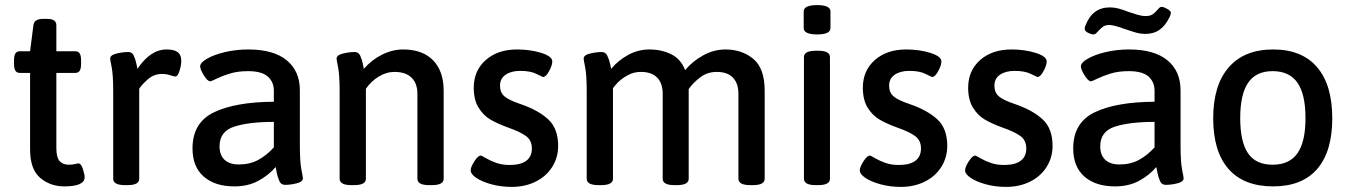

<svg xmlns="http://www.w3.org/2000/svg" viewBox="-20 -724 5296 753"><path d="M98 -138V-438H58Q46 -438 40.5 -446.5Q35 -455 35 -474V-487Q35 -506 40.5 -514.5Q46 -523 58 -523H98L111 -625Q114 -650 149 -650H165Q201 -650 201 -625V-523H275Q287 -523 292.5 -514.5Q298 -506 298 -487V-474Q298 -455 292.5 -446.5Q287 -438 275 -438H201V-143Q201 -107 213.5 -92.5Q226 -78 250 -78Q264 -78 273.5 -80.5Q283 -83 288 -83Q298 -83 305 -61.5Q312 -40 312 -29Q312 7 232 7Q177 7 137.5 -26.5Q98 -60 98 -138Z M424 -23V-364Q424 -430 418 -460Q412 -490 412 -494Q412 -508 437 -514Q462 -520 483 -520Q498 -520 504.5 -506Q511 -492 514.5 -476Q518 -460 519 -454Q570 -530 633 -530Q664 -530 677.5 -519Q691 -508 691 -486Q691 -468 684 -446Q677 -424 668 -424Q662 -424 647.5 -429Q633 -434 615 -434Q584 -434 560.5 -413.5Q537 -393 526 -376V-23Q526 2 481 2H470Q424 2 424 -23Z M735 -142Q735 -243 819 -283.5Q903 -324 1054 -325V-368Q1054 -403 1030 -424Q1006 -445 953 -445Q912 -445 881.5 -435.5Q851 -426 829.5 -415.5Q808 -405 805 -405Q794 -405 779.5 -428.5Q765 -452 765 -464Q765 -478 791.5 -493.5Q818 -509 861.5 -519.5Q905 -530 954 -530Q1053 -530 1104.5 -487.5Q1156 -445 1156 -370V-156Q1156 -89 1162 -59Q1168 -29 1168 -25Q1168 -11 1143.5 -5Q1119 1 1098 1Q1082 1 1075.5 -14Q1069 -29 1065.5 -46Q1062 -63 1061 -69Q1034 -37 993.5 -15Q953 7 899 7Q823 7 779 -31.5Q735 -70 735 -142ZM1054 -146V-246Q957 -246 899 -227.5Q841 -209 841 -150Q841 -116 860.5 -97.5Q880 -79 916 -79Q960 -79 993 -97Q1026 -115 1054 -146Z M1312 -23V-364Q1312 -430 1306 -460Q1300 -490 1300 -494Q1300 -508 1325 -514Q1350 -520 1371 -520Q1386 -520 1392.5 -506Q1399 -492 1402.5 -476Q1406 -460 1407 -454Q1437 -489 1478 -509.5Q1519 -530 1561 -530Q1637 -530 1678.5 -487.5Q1720 -445 1720 -368V-23Q1720 2 1674 2H1663Q1617 2 1617 -23V-356Q1617 -397 1594 -419.5Q1571 -442 1527 -442Q1495 -442 1465 -423.5Q1435 -405 1415 -376V-23Q1415 2 1369 2H1358Q1312 2 1312 -23Z M1826 -56Q1826 -69 1840.5 -91.5Q1855 -114 1866 -114Q1868 -114 1886 -103.5Q1904 -93 1927 -85Q1950 -77 1979 -77Q2022 -77 2044 -93.5Q2066 -110 2066 -142Q2066 -173 2043.5 -190Q2021 -207 1972 -224Q1931 -239 1903.5 -255Q1876 -271 1857 -301.5Q1838 -332 1838 -380Q1838 -447 1885 -488.5Q1932 -530 2008 -530Q2060 -530 2103 -516.5Q2146 -503 2146 -483Q2146 -468 2133.5 -445Q2121 -422 2110 -422Q2106 -423 2083 -434.5Q2060 -446 2020 -446Q1985 -446 1963 -431Q1941 -416 1941 -388Q1941 -361 1958.5 -346Q1976 -331 2021 -316Q2091 -292 2130 -256Q2169 -220 2169 -152Q2169 -106 2145.5 -69Q2122 -32 2080.5 -11.5Q2039 9 1987 9Q1945 9 1908 -1Q1871 -11 1848.5 -26Q1826 -41 1826 -56Z M2979 -368V-23Q2979 2 2933 2H2922Q2876 2 2876 -23V-356Q2876 -397 2854.5 -419.5Q2833 -442 2791 -442Q2754 -442 2726 -420.5Q2698 -399 2681 -375V-366V-23Q2681 2 2635 2H2625Q2579 2 2579 -23V-356Q2579 -397 2557.5 -419.5Q2536 -442 2493 -442Q2465 -442 2441 -428.5Q2417 -415 2402 -399.5Q2387 -384 2384 -377V-23Q2384 2 2338 2H2327Q2281 2 2281 -23V-364Q2281 -430 2275 -460Q2269 -490 2269 -494Q2269 -508 2294 -514Q2319 -520 2340 -520Q2355 -520 2362 -505Q2369 -490 2372.5 -474.5Q2376 -459 2377 -454Q2403 -486 2442.5 -508Q2482 -530 2527 -530Q2574 -530 2612 -511.5Q2650 -493 2667 -449Q2696 -484 2738 -507Q2780 -530 2825 -530Q2890 -530 2934.5 -493Q2979 -456 2979 -368Z M3133 -23V-500Q3133 -525 3179 -525H3189Q3235 -525 3235 -500V-23Q3235 2 3189 2H3179Q3133 2 3133 -23ZM3132 -614V-679Q3132 -704 3185 -704Q3237 -704 3237 -679V-614Q3237 -589 3185 -589Q3132 -589 3132 -614Z M3352 -56Q3352 -69 3366.5 -91.5Q3381 -114 3392 -114Q3394 -114 3412 -103.5Q3430 -93 3453 -85Q3476 -77 3505 -77Q3548 -77 3570 -93.5Q3592 -110 3592 -142Q3592 -173 3569.5 -190Q3547 -207 3498 -224Q3457 -239 3429.5 -255Q3402 -271 3383 -301.5Q3364 -332 3364 -380Q3364 -447 3411 -488.5Q3458 -530 3534 -530Q3586 -530 3629 -516.5Q3672 -503 3672 -483Q3672 -468 3659.5 -445Q3647 -422 3636 -422Q3632 -423 3609 -434.5Q3586 -446 3546 -446Q3511 -446 3489 -431Q3467 -416 3467 -388Q3467 -361 3484.5 -346Q3502 -331 3547 -316Q3617 -292 3656 -256Q3695 -220 3695 -152Q3695 -106 3671.5 -69Q3648 -32 3606.5 -11.5Q3565 9 3513 9Q3471 9 3434 -1Q3397 -11 3374.5 -26Q3352 -41 3352 -56Z M3765 -56Q3765 -69 3779.5 -91.5Q3794 -114 3805 -114Q3807 -114 3825 -103.5Q3843 -93 3866 -85Q3889 -77 3918 -77Q3961 -77 3983 -93.5Q4005 -110 4005 -142Q4005 -173 3982.5 -190Q3960 -207 3911 -224Q3870 -239 3842.5 -255Q3815 -271 3796 -301.5Q3777 -332 3777 -380Q3777 -447 3824 -488.5Q3871 -530 3947 -530Q3999 -530 4042 -516.5Q4085 -503 4085 -483Q4085 -468 4072.5 -445Q4060 -422 4049 -422Q4045 -423 4022 -434.5Q3999 -446 3959 -446Q3924 -446 3902 -431Q3880 -416 3880 -388Q3880 -361 3897.5 -346Q3915 -331 3960 -316Q4030 -292 4069 -256Q4108 -220 4108 -152Q4108 -106 4084.5 -69Q4061 -32 4019.5 -11.5Q3978 9 3926 9Q3884 9 3847 -1Q3810 -11 3787.5 -26Q3765 -41 3765 -56Z M4189 -142Q4189 -243 4273 -283.5Q4357 -324 4508 -325V-368Q4508 -403 4484 -424Q4460 -445 4407 -445Q4366 -445 4335.5 -435.5Q4305 -426 4283.5 -415.5Q4262 -405 4259 -405Q4248 -405 4233.5 -428.5Q4219 -452 4219 -464Q4219 -478 4245.5 -493.5Q4272 -509 4315.5 -519.5Q4359 -530 4408 -530Q4507 -530 4558.5 -487.5Q4610 -445 4610 -370V-156Q4610 -89 4616 -59Q4622 -29 4622 -25Q4622 -11 4597.5 -5Q4573 1 4552 1Q4536 1 4529.5 -14Q4523 -29 4519.5 -46Q4516 -63 4515 -69Q4488 -37 4447.5 -15Q4407 7 4353 7Q4277 7 4233 -31.5Q4189 -70 4189 -142ZM4508 -146V-246Q4411 -246 4353 -227.5Q4295 -209 4295 -150Q4295 -116 4314.5 -97.5Q4334 -79 4370 -79Q4414 -79 4447 -97Q4480 -115 4508 -146ZM4234 -611Q4234 -619 4238 -626Q4265 -695 4333 -695Q4350 -695 4367 -690.5Q4384 -686 4407 -677Q4424 -671 4441.5 -666Q4459 -661 4473 -661Q4490 -661 4500 -667.5Q4510 -674 4519 -685Q4521 -687 4525.5 -692Q4530 -697 4536 -697Q4544 -697 4558 -689Q4572 -681 4572 -674Q4572 -667 4567 -657Q4551 -624 4528 -607.5Q4505 -591 4471 -591Q4454 -591 4437.5 -595.5Q4421 -600 4392 -610Q4348 -626 4331 -626Q4316 -626 4307 -620Q4298 -614 4287 -602Q4283 -597 4278.5 -593Q4274 -589 4269 -589Q4260 -589 4247 -595.5Q4234 -602 4234 -611Z M4738 -260Q4738 -390 4799 -460Q4860 -530 4973 -530Q5086 -530 5145.5 -460.5Q5205 -391 5205 -260Q5205 -130 5146 -61.5Q5087 7 4973 7Q4858 7 4798 -61.5Q4738 -130 4738 -260ZM5100 -261Q5100 -354 5068.5 -399.5Q5037 -445 4971 -445Q4906 -445 4875 -399.5Q4844 -354 4844 -261Q4844 -168 4874.5 -123Q4905 -78 4971 -78Q5037 -78 5068.5 -123Q5100 -168 5100 -261Z"/></svg>

Font: Asap-Medium
Style: Regular
Weight: 500
Designer: Pablo Cosgaya
Foundry: Omnibus-Type
Version: Version 2.000; ttfautohint (v1.8)